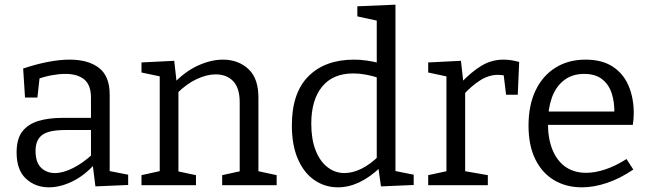

<svg xmlns="http://www.w3.org/2000/svg" viewBox="-20 -792 2779 821"><path d="M449 -45 436 -63 528 -45V-1L388 5L376 -91L383 -88Q339 -40 288 -15.5Q237 9 189 9Q131 9 91 -28Q51 -65 51 -140Q51 -199 76 -230.5Q101 -262 145 -275Q189 -288 247 -288H378L369 -278V-374Q369 -429 340 -452.5Q311 -476 260 -476Q233 -476 202.5 -470.5Q172 -465 138 -453L150 -466L140 -375H87L79 -499Q136 -518 186 -527.5Q236 -537 278 -537Q358 -537 403.5 -501.5Q449 -466 449 -388ZM132 -147Q132 -98 155.5 -75Q179 -52 215 -52Q250 -52 292.5 -73.5Q335 -95 375 -132L369 -111V-245L378 -236H259Q188 -236 160 -214.5Q132 -193 132 -147Z M585 0V-43L675 -63L663 -48V-478L675 -463L585 -482V-525L725 -532L736 -434L725 -438Q775 -489 829.5 -513Q884 -537 933 -537Q999 -537 1042.5 -496.5Q1086 -456 1085 -371V-48L1075 -62L1163 -43V0H930V-43L1017 -62L1005 -47V-354Q1005 -416 977 -445Q949 -474 902 -474Q865 -474 821.5 -454Q778 -434 736 -392L743 -408V-47L733 -61L818 -43V0Z M1425 9Q1370 9 1325 -21.5Q1280 -52 1254 -111.5Q1228 -171 1228 -256Q1228 -395 1299 -466Q1370 -537 1494 -537Q1520 -537 1548.5 -533Q1577 -529 1607 -521L1591 -512V-713L1600 -702L1508 -722V-765L1671 -772V-49L1659 -63L1749 -45V-1L1609 5L1597 -81L1607 -77Q1562 -34 1516.5 -12.5Q1471 9 1425 9ZM1453 -52Q1488 -52 1525.5 -70.5Q1563 -89 1601 -126L1591 -99V-478L1602 -458Q1541 -478 1491 -478Q1403 -478 1357 -421Q1311 -364 1311 -263Q1311 -197 1329.5 -149.5Q1348 -102 1380.5 -77Q1413 -52 1453 -52Z M1811 0V-43L1899 -62L1889 -47V-478L1900 -463L1811 -482V-525L1951 -532L1962 -434L1951 -438Q1996 -485 2039 -511Q2082 -537 2133 -537Q2165 -537 2200 -527L2194 -387H2144L2132 -486L2141 -468Q2134 -470 2126 -471Q2118 -472 2110 -472Q2070 -472 2032.5 -448Q1995 -424 1961 -386L1969 -410V-47L1957 -62L2066 -43V0Z M2468 9Q2401 9 2349.5 -21.5Q2298 -52 2269 -111Q2240 -170 2240 -255Q2240 -342 2270 -405Q2300 -468 2355 -502.5Q2410 -537 2484 -537Q2554 -537 2599.5 -507.5Q2645 -478 2667.5 -426Q2690 -374 2690 -307Q2690 -296 2689 -285Q2688 -274 2686 -258H2301V-315H2616L2607 -309Q2608 -354 2596 -392Q2584 -430 2555 -453Q2526 -476 2478 -476Q2427 -476 2392 -449Q2357 -422 2340 -375Q2323 -328 2323 -266Q2323 -200 2342 -152.5Q2361 -105 2397.5 -79Q2434 -53 2487 -53Q2524 -53 2568 -67.5Q2612 -82 2659 -112L2688 -67Q2632 -29 2576 -10Q2520 9 2468 9Z"/></svg>

Font: Bitter Thin
Style: Regular
Weight: 400
Version: Version 3.021